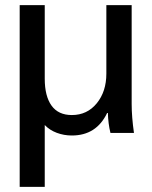

<svg xmlns="http://www.w3.org/2000/svg" viewBox="-20 -520 595 751"><path d="M57 -500H155V-212Q155 -144 181.5 -107Q208 -70 261 -70Q321 -70 358.5 -116Q396 -162 396 -232V-500H495V-113Q495 -63 504 0H412Q403 -37 402 -78H399Q357 10 261 10Q230 10 202 -0.5Q174 -11 155 -31V211H57Z"/></svg>

Font: Sarabun Medium
Style: Regular
Weight: 500
Designer: Suppakit Chalermlarp | Katatrad Co.,Ltd.
Foundry: Cadson Demak Co.,Ltd.
Version: Version 1.000; ttfautohint (v1.6)